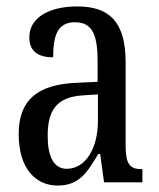

<svg xmlns="http://www.w3.org/2000/svg" viewBox="-20 -566 494 596"><path d="M159 10C226 10 251 -31 285 -88H291L303 0H422V-41H419C383 -41 370 -57 370 -113V-372C370 -499 319 -546 220 -546C130 -546 71 -510 71 -450C71 -409 96 -388 145 -388C145 -453 157 -497 213 -497C272 -497 283 -448 283 -373V-312L218 -309C97 -304 38 -256 38 -150C38 -41 92 10 159 10ZM187 -42C146 -42 128 -82 128 -144C128 -223 155 -265 238 -270L284 -273V-191C284 -106 246 -42 187 -42Z"/></svg>

Font: Noto Serif Sinhala ExtraCondensed
Style: Regular
Weight: 400
Width: 2
Designer: Jelle Bosma - Monotype Design Team
Foundry: Monotype Imaging Inc.
Version: Version 2.007